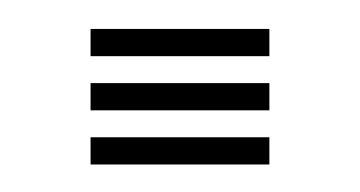

<svg xmlns="http://www.w3.org/2000/svg" viewBox="-20 -479 251 134"><path d="M43.2 -364.2V-383.2H168V-364.2ZM43.2 -439.8V-458.8H168V-439.8ZM43.2 -402V-421H168V-402Z"/></svg>

Font: Big Shoulders Inline Display Thin
Style: Bold
Weight: 700
Version: Version 2.002